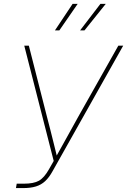

<svg xmlns="http://www.w3.org/2000/svg" viewBox="-20 -961 649 981"><path d="M61.5 0 65.4 -22.5H101.6Q152.3 -22.5 179 -37.6Q205.6 -52.7 230 -95.7L254.4 -138.7L104 -727.5H127.4L219.2 -367.2Q228.5 -332.5 237.1 -298.1Q245.6 -263.7 254.4 -229Q263.2 -194.3 271.5 -159.7H266.1Q285.6 -194.3 304.7 -229Q323.7 -263.7 343 -298.1Q362.3 -332.5 381.3 -367.2L584.5 -727.5H609.4L249 -86.9Q231 -54.2 210.7 -35.4Q190.4 -16.6 163.3 -8.3Q136.2 0 97.7 0ZM283.2 -805.7H260.7L351.1 -941.4H377ZM411.6 -805.7H389.2L493.2 -941.4H520.5Z"/></svg>

Font: Inter 17pt Thin
Style: Italic
Weight: 250
Italic angle: -9.3988°
Version: Version 4.001;git-66647c0bb